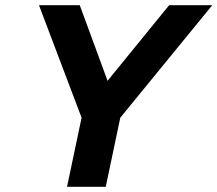

<svg xmlns="http://www.w3.org/2000/svg" viewBox="-20 -719 837 739"><path d="M294 -266 130 -699H287L394 -408L631 -699H797L443 -266L387 0H238Z"/></svg>

Font: Prompt SemiBold
Style: Italic
Weight: 600
Italic angle: -12°
Designer: Katatrad Team
Foundry: CadsonDemak
Version: Version 1.001